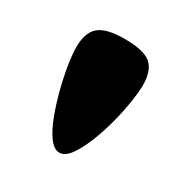

<svg xmlns="http://www.w3.org/2000/svg" viewBox="-88 -863 437 455"><g transform="rotate(30 131.0 -635.5)"><path d="M130 -480Q115 -480 101.5 -498.5Q88 -517 77 -546Q66 -575 57.5 -608Q49 -641 44.5 -670Q40 -699 40 -717Q40 -757 60 -774Q80 -791 130 -791Q183 -791 202.5 -774Q222 -757 222 -717Q222 -700 217.5 -670.5Q213 -641 204.5 -608.5Q196 -576 184 -546.5Q172 -517 158.5 -498.5Q145 -480 130 -480Z"/></g></svg>

Font: Goldman
Style: Bold
Weight: 700
Designer: Jaikishan Patel
Version: Version 1.000; ttfautohint (v1.8.3)